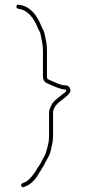

<svg xmlns="http://www.w3.org/2000/svg" viewBox="-20 -671 368 815"><path d="M49.8 -644.5C50.8 -650.2 54.3 -652.3 60.3 -651C97.8 -646.3 127.1 -621.5 148.3 -576.5C151 -570.8 153.5 -565.2 155.8 -559.5C158.1 -553.8 160.9 -548.2 164 -542.7C167 -537.2 170 -526.5 172.8 -510.5C173.8 -504.8 175.1 -497.8 176.8 -489.5C178.5 -481.2 179.3 -469.7 179.3 -455V-348C179.3 -344.7 179.6 -341.3 180.3 -338C181 -336 184 -334 189.3 -332C194.6 -330 200.6 -327.3 207.3 -324C216.2 -319.6 226.9 -315.4 239.3 -311.5C244.6 -309.8 251.3 -308.8 259.3 -308.5C267.3 -308.2 273.1 -304.2 276.8 -296.5C280.5 -288.8 279.6 -281.6 274.3 -274.8C269 -268.1 258.3 -258.4 242.3 -246C217.6 -228.7 205.3 -211.1 205.3 -193V-98C205.3 -81.1 203.8 -66.9 200.8 -55.5C199.1 -49.2 197.3 -41.1 195.3 -31.3C193.3 -21.6 189.3 -11.6 183.3 -1.5C180 4.2 177 9.7 174.3 15C171.6 20.3 168.8 25.8 165.8 31.5C162.8 37.2 159 43.5 154.3 50.5C149.6 57.5 145.6 63.7 142.3 69C134.1 85.4 121.4 99.8 104.3 112C101.6 113.9 94 117.6 81.3 123C76 125 72.3 123.3 70.3 118C68.3 112.7 70 109 75.3 107L82.3 104C92.5 101.1 104.8 90.6 119.3 72.5C123.3 67.5 126.6 62.8 129.3 58.5C132 54.2 135.5 48.5 139.8 41.5C144.1 34.5 148 28.7 151.3 24C154 18 156.8 12.3 159.8 7L168.8 -9C171.8 -14.3 174 -19.5 175.3 -24.5C176.6 -29.5 179.1 -38.5 182.8 -51.5C186.5 -64.5 188.3 -80 188.3 -98V-195.7C188.3 -202.2 192.4 -213.4 200.6 -229.1C204.8 -237.2 215 -247.3 231.3 -259.5C238 -264.5 243.6 -269 248.3 -273C258.8 -280 263.1 -285.3 261.3 -289C260.6 -290.3 257.3 -291.2 251.3 -291.5C245.3 -291.8 234.3 -295 218.3 -301C213 -303 207 -305.5 200.3 -308.5C193.6 -311.5 187.3 -314.3 181.3 -317C168.6 -321.9 162.3 -332.2 162.3 -348V-455C162.3 -468.8 161.1 -481.1 158.8 -492C157.8 -496.7 156.8 -501.7 155.8 -507L152.8 -523C151.8 -528.3 150.1 -533.2 147.8 -537.5C145.5 -541.8 143 -546.8 140.3 -552.5C137.6 -558.2 135.3 -563.7 133.3 -569C113.6 -608.5 88.2 -630.1 57.3 -634C51.3 -635.3 48.8 -638.8 49.8 -644.5Z"/></svg>

Font: Proton
Style: Bk
Weight: 500
Version: Version 1.017